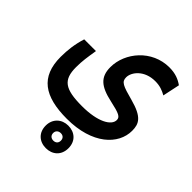

<svg xmlns="http://www.w3.org/2000/svg" viewBox="-210 -522 1006 1006"><g transform="rotate(45 293.0 -18.5)"><path d="M269 173.8C457.5 173.8 555.7 77.6 555.7 -23.9C555.7 -75.7 538.6 -108.9 439 -135.7C355 -158.2 335 -166.5 335 -199.7C335 -238.8 377.4 -293.5 457.5 -293.5C492.7 -293.5 516.6 -283.7 540 -270.5L560.1 -365.7C533.7 -384.3 503.9 -397 459 -397C330.1 -397 238.8 -286.6 238.8 -179.2C238.8 -106.9 275.9 -74.2 368.2 -54.2C442.4 -38.1 459 -29.3 459 -6.8C459 33.7 395 70.8 278.8 70.8C150.4 70.8 111.8 42 111.8 -52.2C111.8 -96.7 117.2 -129.9 126 -185.1H39.1C22.5 -131.8 16.6 -83 16.6 -32.7C16.6 114.7 102.5 173.8 269 173.8ZM299.8 360.4C347.7 360.4 384.3 329.6 384.3 276.9C384.3 223.6 347.7 193.4 299.8 193.4C252.4 193.4 215.8 226.1 215.8 276.9C215.8 328.1 250.5 360.4 299.8 360.4ZM299.8 304.7C284.2 304.7 271 295.4 271 276.9C271 259.8 283.2 249 300.3 249C316.9 249 328.1 259.3 328.1 276.9C328.1 294.4 316.9 304.7 299.8 304.7Z"/></g></svg>

Font: Cascadia Code PL
Style: Regular
Weight: 400
Monospace: yes
Designer: Aaron Bell
Foundry: Saja Typeworks
Version: Version 2404.023